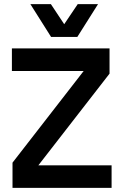

<svg xmlns="http://www.w3.org/2000/svg" viewBox="-20 -916 600 936"><path d="M41 -123 388 -570H38V-680H514V-557L167 -110H524V0H41ZM228 -896 293 -798 359 -896H458L357 -736H229L128 -896Z"/></svg>

Font: CyStack Display SemiBold
Style: Regular
Weight: 600
Designer: Weizhong Zhang
Foundry: 本地遙控
Version: Version 1.000;Glyphs 3.1.2 (3151)